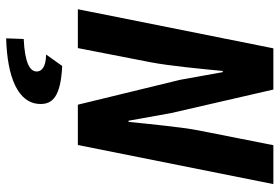

<svg xmlns="http://www.w3.org/2000/svg" viewBox="-166 -526 931 640"><g transform="rotate(90 300.0 -206.5)"><path d="M11.3 0H140.8L188.2 -243.5C200.2 -306.5 210.2 -411.9 217 -483H221L246.5 -341.2L329.5 0H463.8L594.1 -651.7H464.5L414.7 -399.8C405.2 -350.6 393.5 -237.6 386.9 -169H382.9L357.5 -310.5L279 -651.7H141.6L11.3 0ZM108.3 239C233.8 235.5 327.1 201.5 327.1 124C327.1 85.8 304.5 57.1 200.4 52.2L162.3 105.8C205.6 106.4 218.8 121.8 218.8 136.9C218.8 160.8 188.3 176.8 110.5 180.5L108.3 239Z"/></g></svg>

Font: Source Code Variable
Style: Italic
Weight: 400
Italic angle: -11°
Monospace: yes
Designer: Paul D. Hunt, Teo Tuominen
Foundry: Adobe Systems Incorporated
Version: Version 1.005;PS 1.0;hotconv 16.6.54;makeotf.lib2.5.65590